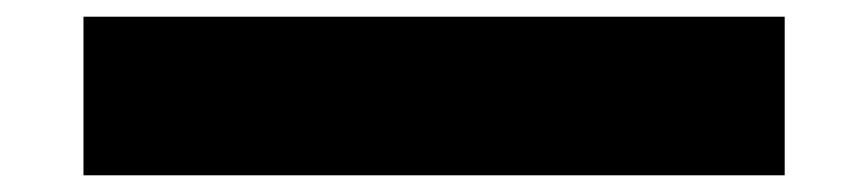

<svg xmlns="http://www.w3.org/2000/svg" viewBox="-20 -475 1040 230"><path d="M80 -265V-455H920V-265Z"/></svg>

Font: M PLUS 1 Black
Style: Regular
Weight: 900
Designer: Coji Morishita
Foundry: UNDERFOREST DESIGN
Version: Version 1.001